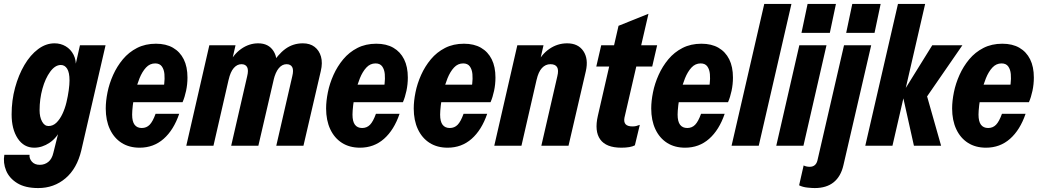

<svg xmlns="http://www.w3.org/2000/svg" viewBox="-42 -740 5278 975"><path d="M152 215Q86 215 45.5 190Q5 165 -11 126Q-27 87 -20 46H108Q106 65 120 81Q134 97 160 97Q185 97 203.5 82Q222 67 229 36L261 -92L268 -86Q247 -40 209.5 -15Q172 10 132 10Q79 10 48 -37Q17 -84 17 -159Q17 -230 34.5 -294.5Q52 -359 82 -410Q112 -461 151.5 -490.5Q191 -520 235 -520Q266 -520 291.5 -505Q317 -490 331.5 -462Q346 -434 343 -394L339 -399L364 -510H494L371 23Q349 116 290.5 165.5Q232 215 152 215ZM204 -100Q227 -100 244.5 -117Q262 -134 275 -161.5Q288 -189 295.5 -220.5Q303 -252 307 -281.5Q311 -311 311 -331Q311 -372 299 -391Q287 -410 267 -410Q238 -410 213 -376Q188 -342 173.5 -289.5Q159 -237 159 -180Q159 -146 171.5 -123Q184 -100 204 -100Z M667 10Q614 10 575.5 -14.5Q537 -39 516 -84Q495 -129 495 -189Q495 -227 504 -271.5Q513 -316 532.5 -359.5Q552 -403 582 -439Q612 -475 654 -496.5Q696 -518 750 -518Q801 -518 836.5 -497.5Q872 -477 891 -439Q910 -401 910 -346Q910 -312 903 -279Q896 -246 885 -221H581L600 -310H818L784 -271Q789 -290 792 -315Q795 -340 793 -363.5Q791 -387 780 -402.5Q769 -418 746 -418Q719 -418 699.5 -397Q680 -376 666.5 -342.5Q653 -309 644.5 -273Q636 -237 632.5 -206Q629 -175 629 -158Q629 -123 641.5 -106.5Q654 -90 678 -90Q702 -90 718 -106.5Q734 -123 748 -162H868Q840 -80 789 -35Q738 10 667 10Z M904 0 1021 -510H1154L1132 -414H1137L1042 0ZM1132 0 1213 -352Q1221 -384 1213 -399Q1205 -414 1184 -414Q1162 -414 1145 -394.5Q1128 -375 1119 -335L1117 -409Q1142 -463 1182.5 -491.5Q1223 -520 1269 -520Q1322 -520 1347 -480.5Q1372 -441 1358 -379L1270 0ZM1361 0 1442 -352Q1450 -384 1442 -399Q1434 -414 1413 -414Q1391 -414 1374 -394Q1357 -374 1347 -333L1335 -407Q1368 -463 1407 -491.5Q1446 -520 1496 -520Q1532 -520 1555.5 -502Q1579 -484 1588 -452.5Q1597 -421 1587 -379L1499 0Z M1786 10Q1733 10 1694.5 -14.5Q1656 -39 1635 -84Q1614 -129 1614 -189Q1614 -227 1623 -271.5Q1632 -316 1651.5 -359.5Q1671 -403 1701 -439Q1731 -475 1773 -496.5Q1815 -518 1869 -518Q1920 -518 1955.5 -497.5Q1991 -477 2010 -439Q2029 -401 2029 -346Q2029 -312 2022 -279Q2015 -246 2004 -221H1700L1719 -310H1937L1903 -271Q1908 -290 1911 -315Q1914 -340 1912 -363.5Q1910 -387 1899 -402.5Q1888 -418 1865 -418Q1838 -418 1818.5 -397Q1799 -376 1785.5 -342.5Q1772 -309 1763.5 -273Q1755 -237 1751.5 -206Q1748 -175 1748 -158Q1748 -123 1760.5 -106.5Q1773 -90 1797 -90Q1821 -90 1837 -106.5Q1853 -123 1867 -162H1987Q1959 -80 1908 -35Q1857 10 1786 10Z M2231 10Q2178 10 2139.5 -14.5Q2101 -39 2080 -84Q2059 -129 2059 -189Q2059 -227 2068 -271.5Q2077 -316 2096.5 -359.5Q2116 -403 2146 -439Q2176 -475 2218 -496.5Q2260 -518 2314 -518Q2365 -518 2400.5 -497.5Q2436 -477 2455 -439Q2474 -401 2474 -346Q2474 -312 2467 -279Q2460 -246 2449 -221H2145L2164 -310H2382L2348 -271Q2353 -290 2356 -315Q2359 -340 2357 -363.5Q2355 -387 2344 -402.5Q2333 -418 2310 -418Q2283 -418 2263.5 -397Q2244 -376 2230.5 -342.5Q2217 -309 2208.5 -273Q2200 -237 2196.5 -206Q2193 -175 2193 -158Q2193 -123 2205.5 -106.5Q2218 -90 2242 -90Q2266 -90 2282 -106.5Q2298 -123 2312 -162H2432Q2404 -80 2353 -35Q2302 10 2231 10Z M2468 0 2585 -510H2718L2696 -414H2701L2606 0ZM2707 0 2788 -352Q2796 -384 2787 -399Q2778 -414 2753 -414Q2728 -414 2710 -394.5Q2692 -375 2683 -335L2681 -409Q2706 -463 2747.5 -491.5Q2789 -520 2838 -520Q2894 -520 2920.5 -480.5Q2947 -441 2933 -379L2845 0Z M3113 10Q3036 10 3006 -32Q2976 -74 2994 -152L3099 -609L3251 -670L3129 -142Q3125 -120 3135 -109Q3145 -98 3170 -98Q3180 -98 3188.5 -100Q3197 -102 3207 -106L3182 -2Q3171 4 3153.5 7Q3136 10 3113 10ZM2986 -402 3011 -510H3295L3270 -402Z M3437 10Q3384 10 3345.5 -14.5Q3307 -39 3286 -84Q3265 -129 3265 -189Q3265 -227 3274 -271.5Q3283 -316 3302.5 -359.5Q3322 -403 3352 -439Q3382 -475 3424 -496.5Q3466 -518 3520 -518Q3571 -518 3606.5 -497.5Q3642 -477 3661 -439Q3680 -401 3680 -346Q3680 -312 3673 -279Q3666 -246 3655 -221H3351L3370 -310H3588L3554 -271Q3559 -290 3562 -315Q3565 -340 3563 -363.5Q3561 -387 3550 -402.5Q3539 -418 3516 -418Q3489 -418 3469.5 -397Q3450 -376 3436.5 -342.5Q3423 -309 3414.5 -273Q3406 -237 3402.5 -206Q3399 -175 3399 -158Q3399 -123 3411.5 -106.5Q3424 -90 3448 -90Q3472 -90 3488 -106.5Q3504 -123 3518 -162H3638Q3610 -80 3559 -35Q3508 10 3437 10Z M3673 0 3839 -720H3977L3811 0Z M3900 0 4017 -510H4155L4038 0ZM4028 -573 4059 -720H4203L4172 -573Z M4095 215Q4081 215 4057.5 212.5Q4034 210 4016 201L4039 100Q4044 103 4052 105Q4060 107 4070 107Q4085 107 4095 99Q4105 91 4109 75L4244 -510H4382L4241 99Q4228 156 4191.5 185.5Q4155 215 4095 215ZM4255 -573 4286 -720H4430L4399 -573Z M4352 0 4518 -720H4656L4490 0ZM4599 0 4540 -265 4692 -510H4845L4660 -242L4655 -289L4737 0Z M4965 10Q4912 10 4873.5 -14.5Q4835 -39 4814 -84Q4793 -129 4793 -189Q4793 -227 4802 -271.5Q4811 -316 4830.5 -359.5Q4850 -403 4880 -439Q4910 -475 4952 -496.5Q4994 -518 5048 -518Q5099 -518 5134.5 -497.5Q5170 -477 5189 -439Q5208 -401 5208 -346Q5208 -312 5201 -279Q5194 -246 5183 -221H4879L4898 -310H5116L5082 -271Q5087 -290 5090 -315Q5093 -340 5091 -363.5Q5089 -387 5078 -402.5Q5067 -418 5044 -418Q5017 -418 4997.5 -397Q4978 -376 4964.5 -342.5Q4951 -309 4942.5 -273Q4934 -237 4930.5 -206Q4927 -175 4927 -158Q4927 -123 4939.5 -106.5Q4952 -90 4976 -90Q5000 -90 5016 -106.5Q5032 -123 5046 -162H5166Q5138 -80 5087 -35Q5036 10 4965 10Z"/></svg>

Font: Instrument Sans Condensed
Style: Bold Italic
Weight: 700
Width: 3
Italic angle: -13°
Designer: Rodrigo Fuenzalida
Foundry: fragTYPE
Version: Version 1.000;gftools[0.9.28]